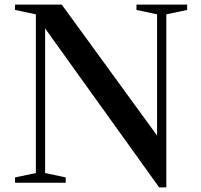

<svg xmlns="http://www.w3.org/2000/svg" viewBox="-20 -790 868 830"><path d="M699 -728V20H668L175 -667V-42L264 -23V0H45V-23L135 -42V-728L45 -747V-770H247L659 -204V-728L570 -747V-770H789V-747Z"/></svg>

Font: Libre Caslon Text
Style: Regular
Weight: 400
Designer: Pablo Impallari, Rodrigo Fuenzalida
Foundry: Pablo Impallari, Rodrigo Fuenzalida
Version: Version 1.002